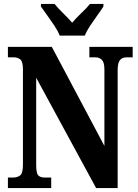

<svg xmlns="http://www.w3.org/2000/svg" viewBox="-20 -951 700 971"><path d="M20 0V-53H44Q68 -53 82 -64Q96 -75 96 -118V-600Q96 -640 82.5 -650.5Q69 -661 51 -661H20V-714H242L508 -213V-600Q508 -636 495 -648.5Q482 -661 464 -661H432V-714H651V-661H619Q599 -661 587 -647.5Q575 -634 575 -596V0H466L163 -558V-118Q163 -75 173.5 -64Q184 -53 207 -53H239V0ZM282 -771Q273 -794 255.5 -820.5Q238 -847 219 -873Q200 -899 187 -918V-931H256Q271 -912 298.5 -885Q326 -858 345 -836Q363 -858 391.5 -885Q420 -912 435 -931H503V-918Q491 -899 472 -873Q453 -847 435.5 -820.5Q418 -794 409 -771Z"/></svg>

Font: Noto Serif Ethiopic ExtraCondensed ExtraBold
Style: Regular
Weight: 800
Width: 2
Designer: Monotype Design Team
Foundry: Monotype Imaging Inc.
Version: Version 2.102; ttfautohint (v1.8.4.7-5d5b)